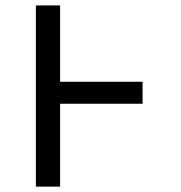

<svg xmlns="http://www.w3.org/2000/svg" viewBox="-20 -696 674 716"><path d="M511.7 -309.1H204.1V0H113.8V-675.8H204.1V-391.1H511.7Z"/></svg>

Font: Cadman
Style: Regular
Weight: 400
Designer: Paul James MIller
Foundry: High-Logic / Made with FontCreator
Version: Version 2.114;March 28, 2021;FontCreator 13.0.0.2683 64-bit